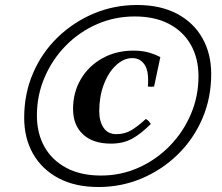

<svg xmlns="http://www.w3.org/2000/svg" viewBox="-20 -735 892 770"><path d="M375 15Q282 15 215.5 -20Q149 -55 113 -117.5Q77 -180 77 -263Q77 -359 112.5 -441.5Q148 -524 211 -585Q274 -646 355.5 -680.5Q437 -715 530 -715Q623 -715 689.5 -680Q756 -645 791.5 -582.5Q827 -520 827 -438Q827 -342 791.5 -259.5Q756 -177 693 -115.5Q630 -54 548.5 -19.5Q467 15 375 15ZM385 -31Q465 -31 535.5 -62.5Q606 -94 660 -149Q714 -204 745 -276Q776 -348 776 -429Q776 -501 745.5 -555Q715 -609 658 -639Q601 -669 520 -669Q440 -669 369 -638Q298 -607 244 -552Q190 -497 159 -425Q128 -353 128 -272Q128 -200 158.5 -146Q189 -92 246.5 -61.5Q304 -31 385 -31ZM425 -159Q353 -159 313 -196Q273 -233 273 -298Q273 -365 304.5 -418Q336 -471 391 -501.5Q446 -532 515 -532Q550 -532 576 -524.5Q602 -517 623 -506L598 -388Q591 -387 586 -387Q581 -387 573 -388Q578 -449 560 -475.5Q542 -502 511 -502Q476 -502 445 -473Q414 -444 396 -395.5Q378 -347 378 -289Q378 -248 395.5 -222.5Q413 -197 446 -197Q479 -197 504.5 -211.5Q530 -226 565 -258Q573 -253 577 -248.5Q581 -244 585 -238Q544 -197 508.5 -178Q473 -159 425 -159Z"/></svg>

Font: Poltawski Nowy SemiBold
Style: Italic
Weight: 600
Italic angle: -12°
Version: Version 1.001;gftools[0.9.25]